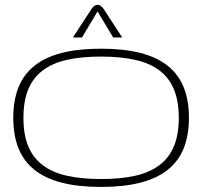

<svg xmlns="http://www.w3.org/2000/svg" viewBox="-20 -753 826 784"><path d="M751.5 -272Q751.5 -200.7 730.2 -147.7Q709 -94.7 664.8 -59.6Q620.6 -24.4 553 -7.1Q485.4 10.3 392.6 10.3Q299.8 10.3 232.2 -7.1Q164.6 -24.4 120.6 -59.6Q76.7 -94.7 55.4 -147.7Q34.2 -200.7 34.2 -272Q34.2 -343.3 55.4 -396.2Q76.7 -449.2 120.6 -484.4Q164.6 -519.5 232.2 -536.9Q299.8 -554.2 392.6 -554.2Q485.4 -554.2 553 -536.9Q620.6 -519.5 664.8 -484.4Q709 -449.2 730.2 -396.2Q751.5 -343.3 751.5 -272ZM75.7 -272Q75.7 -203.6 95.2 -156.2Q114.7 -108.9 154.1 -78.9Q193.4 -48.8 252.9 -35.4Q312.5 -22 392.6 -22Q472.7 -22 532.2 -35.4Q591.8 -48.8 631.3 -78.9Q670.9 -108.9 690.4 -156.2Q710 -203.6 710 -272Q710 -339.8 690.4 -387.5Q670.9 -435.1 631.3 -465.1Q591.8 -495.1 532.2 -508.5Q472.7 -522 392.6 -522Q312.5 -522 252.9 -508.5Q193.4 -495.1 154.1 -465.1Q114.7 -435.1 95.2 -387.5Q75.7 -339.8 75.7 -272ZM314.9 -600.1H277.8L352.5 -714.8Q364.3 -733.4 378.4 -733.4Q391.6 -733.4 404.3 -714.8L479 -600.1H441.9L378.4 -706.5Z"/></svg>

Font: Gruppo
Style: Regular
Weight: 400
Foundry: Vernon Adams
Version: Version 1.000